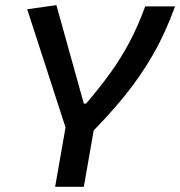

<svg xmlns="http://www.w3.org/2000/svg" viewBox="-20 -718 693 738"><path d="M191.9 0 242.7 -290H353L302.2 0ZM237.8 -210 84.5 -682.6 196.8 -698.2 302.2 -319.8H311Q362.8 -380.4 403.6 -436.8Q444.3 -493.2 477.3 -555.2Q510.3 -617.2 538.1 -693.4H652.8Q616.2 -591.8 567.6 -507.3Q519 -422.9 457.3 -347.2Q395.5 -271.5 318.4 -194.8Z"/></svg>

Font: Cascadia Mono Medium
Style: Italic
Weight: 500
Italic angle: -10°
Monospace: yes
Designer: Aaron Bell
Foundry: Saja Typeworks
Version: Version 2407.024